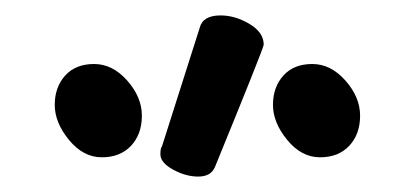

<svg xmlns="http://www.w3.org/2000/svg" viewBox="-20 -790 540 249"><path d="M237 -561Q221 -561 204.5 -570Q188 -579 188 -590Q188 -598 190 -600L239 -754Q243 -770 266 -770Q285 -770 303.5 -759Q322 -748 322 -732Q322 -728 259 -574Q254 -561 237 -561ZM112 -586Q88 -586 69.5 -608.5Q51 -631 51 -654Q51 -677 64.5 -692Q78 -707 102 -707Q126 -707 145 -685.5Q164 -664 164 -640Q164 -616 150 -601Q136 -586 112 -586ZM395 -586Q371 -586 352.5 -608.5Q334 -631 334 -654Q334 -677 347.5 -692Q361 -707 385 -707Q409 -707 428 -685.5Q447 -664 447 -640Q447 -616 433 -601Q419 -586 395 -586Z"/></svg>

Font: LXGW WenKai Mono Medium
Style: Regular
Weight: 500
Monospace: yes
Designer: LXGW / Fontworks Inc.
Foundry: LXGW / Fontworks Inc.
Version: Version 1.520; June 14, 2025